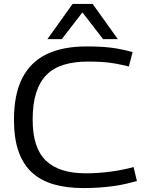

<svg xmlns="http://www.w3.org/2000/svg" viewBox="-20 -946 752 976"><path d="M51 -337Q51 -467 93.5 -549.5Q136 -632 218 -671Q300 -710 420 -710Q457 -710 487.5 -708.5Q518 -707 545.5 -703.5Q573 -700 599.5 -694.5Q626 -689 654 -681L635 -608Q599 -617 565.5 -623Q532 -629 498 -631Q464 -633 427 -633Q358 -633 305 -617Q252 -601 217 -566Q182 -531 164 -474.5Q146 -418 146 -338Q146 -265 163 -213Q180 -161 214.5 -128.5Q249 -96 299.5 -80.5Q350 -65 417 -65Q478 -65 542 -73.5Q606 -82 659 -97L676 -26Q648 -18 617.5 -11Q587 -4 553 0.5Q519 5 482 7.5Q445 10 404 10Q319 10 253 -9Q187 -28 142 -69.5Q97 -111 74 -177Q51 -243 51 -337ZM221 -747 349 -926H451L579 -747H504L399 -883L294 -747Z"/></svg>

Font: Georama SemiExpanded
Style: Regular
Weight: 400
Width: 6
Designer: Jean-Baptiste Levee
Foundry: Production Type
Version: Version 1.001